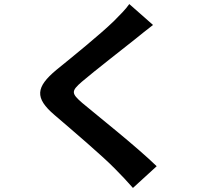

<svg xmlns="http://www.w3.org/2000/svg" viewBox="-20 -844 1040 946"><path d="M734 -721 617 -824C601 -800 569 -768 540 -739C473 -674 336 -563 257 -499C157 -415 149 -362 249 -277C340 -199 487 -74 548 -11C578 19 607 50 635 82L752 -25C650 -124 460 -274 385 -337C331 -384 330 -395 383 -441C450 -498 582 -600 647 -652C670 -671 703 -697 734 -721Z"/></svg>

Font: Noto Sans Mono CJK SC
Style: Bold
Weight: 700
Designer: Ryoko NISHIZUKA 西塚涼子 (kana, bopomofo & ideographs); Paul D. Hunt (Latin, Greek & Cyrillic); Sandoll Communications 산돌커뮤니
Foundry: Adobe
Version: Version 2.004;hotconv 1.0.118;makeotfexe 2.5.65603